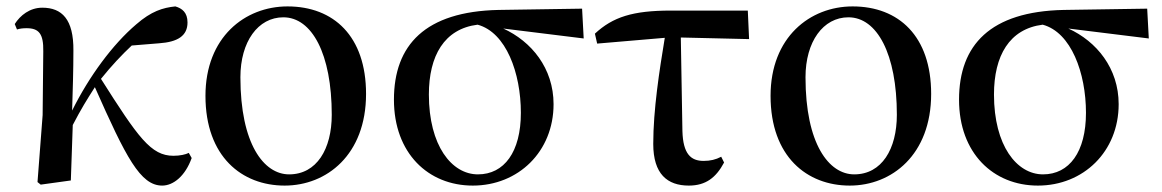

<svg xmlns="http://www.w3.org/2000/svg" viewBox="-20 -563 3626 599"><path d="M486 16C521 16 558 -14 578 -70L569 -86C559 -81 542 -77 521 -77C451 -77 411 -134 295 -317C328 -358 360 -392 391 -421L477 -428C534 -432 565 -451 565 -493C565 -524 548 -537 527 -543C488 -539 452 -528 405 -487C332 -425 258 -325 205 -218C207 -282 209 -345 209 -405C210 -503 173 -539 112 -539C73 -539 43 -515 26 -488L33 -471C42 -474 52 -475 63 -475C101 -475 116 -458 115 -403L113 -204L97 5L107 13L201 0L207 -173C233 -223 251 -252 276 -291C373 -72 418 16 486 16Z M868 16C999 16 1122 -80 1122 -270C1122 -450 1021 -543 877 -543C744 -543 621 -447 621 -264C621 -74 735 16 868 16ZM882 -19C803 -19 730 -114 730 -322C730 -433 785 -509 864 -509C953 -509 1015 -395 1015 -205C1015 -98 968 -19 882 -19Z M1455 16C1597 16 1707 -90 1707 -238C1707 -350 1638 -434 1550 -474L1801 -443L1796 -536L1535 -532C1307 -527 1209 -423 1209 -252C1209 -85 1316 16 1455 16ZM1470 -486C1559 -462 1605 -335 1605 -211C1605 -89 1553 -19 1471 -19C1389 -19 1318 -109 1318 -268C1318 -389 1366 -473 1470 -486Z M2129 16C2182 16 2214 -9 2239 -56L2230 -74C2213 -65 2196 -61 2175 -61C2135 -61 2111 -83 2109 -154L2104 -446L2317 -441L2313 -530H2073C1954 -530 1892 -510 1836 -458L1843 -427L2054 -445C2037 -342 2018 -220 2018 -114C2018 -20 2062 16 2129 16Z M2631 16C2762 16 2885 -80 2885 -270C2885 -450 2784 -543 2640 -543C2507 -543 2384 -447 2384 -264C2384 -74 2498 16 2631 16ZM2645 -19C2566 -19 2493 -114 2493 -322C2493 -433 2548 -509 2627 -509C2716 -509 2778 -395 2778 -205C2778 -98 2731 -19 2645 -19Z M3218 16C3360 16 3470 -90 3470 -238C3470 -350 3401 -434 3313 -474L3564 -443L3559 -536L3298 -532C3070 -527 2972 -423 2972 -252C2972 -85 3079 16 3218 16ZM3233 -486C3322 -462 3368 -335 3368 -211C3368 -89 3316 -19 3234 -19C3152 -19 3081 -109 3081 -268C3081 -389 3129 -473 3233 -486Z"/></svg>

Font: Noto Serif CJK HK SemiBold
Style: Regular
Weight: 600
Designer: Ryoko NISHIZUKA 西塚涼子 (kana & ideographs); Frank Grießhammer (Latin, Greek & Cyrillic); Wenlong ZHANG 张文龙 (bopomofo); San
Foundry: Adobe
Version: Version 2.001;hotconv 1.1.0;makeotfexe 2.6.0